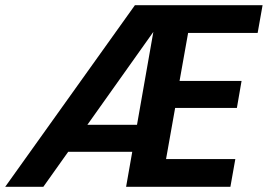

<svg xmlns="http://www.w3.org/2000/svg" viewBox="-42 -720 1032 740"><path d="M-22 0 478 -700H970L951 -593H683L650 -408H889L871 -304H633L598 -107H865L846 0H444L549 -597L125 0ZM144 -135 220 -239H550L531 -135Z"/></svg>

Font: DM Sans 20pt
Style: Bold Italic
Weight: 700
Italic angle: -10°
Version: Version 4.004;gftools[0.9.30]